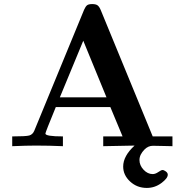

<svg xmlns="http://www.w3.org/2000/svg" viewBox="-20 -718 909 943"><path d="M40 0V-48Q107 -48 123.5 -52.5Q140 -57 148 -75L393 -670Q400 -686 407.5 -692Q415 -698 433 -698Q451 -698 459.5 -691.5Q468 -685 475 -668L730 -48H827V0Q823 0 782.5 -1Q742 -2 731 -2Q708 -2 690 16Q665 41 665 68Q665 94 685 115.5Q705 137 730 137Q743 137 757.5 127Q772 117 778 117Q785 117 794.5 124Q804 131 804 140Q804 158 772 181.5Q740 205 701 205Q653 205 619 173.5Q585 142 585 100Q585 48 641 -3L487 0V-48H582L522 -192H254Q203 -68 203 -62Q203 -48 289 -48V0Q223 -3 156 -3Q110 -3 40 0ZM274 -240H503L389 -518Z"/></svg>

Font: CMU Serif
Style: Bold
Weight: 700
Version: Version 0.7.0